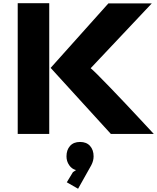

<svg xmlns="http://www.w3.org/2000/svg" viewBox="-20 -830 973 1190"><path d="M560.1 139.2Q560.1 166.5 545.9 193.8L463.9 339.8L394 299.8L432.1 236.8L451.2 224.1Q425.3 217.8 408.7 193.6Q392.1 169.4 392.1 139.2Q392.1 99.1 414.1 74.5Q436 49.8 476.1 49.8Q516.1 49.8 538.1 74.5Q560.1 99.1 560.1 139.2ZM285.2 -810.1V0H89.8V-810.1ZM933.1 0H667L293.9 -409.2L651.9 -809.1H920.9L542 -407.2Q566.4 -387.7 664.3 -285.9Q762.2 -184.1 847.7 -91.8Z"/></svg>

Font: Sinkin Sans 800 Black
Style: Regular
Weight: 900
Designer: Keith Bates
Foundry: K-Type
Version: Sinkin Sans (version 1.0)  by Keith Bates   •   © 2014   www